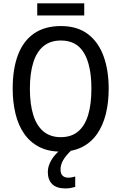

<svg xmlns="http://www.w3.org/2000/svg" viewBox="-20 -877 710 1123"><path d="M615.7 -357.9Q615.7 -277.3 598.9 -210Q582 -142.6 547.6 -93.3Q513.2 -43.9 460.4 -17.1Q407.7 9.8 335.9 9.8Q262.7 9.8 209.5 -17.6Q156.2 -44.9 121.8 -94.2Q87.4 -143.6 70.8 -211.2Q54.2 -278.8 54.2 -358.9Q54.2 -474.6 85.4 -556.4Q116.7 -638.2 179.4 -681.4Q242.2 -724.6 336.4 -724.6Q431.6 -724.6 493.4 -678.2Q555.2 -631.8 585.4 -549.3Q615.7 -466.8 615.7 -357.9ZM154.8 -357.9Q154.8 -268.1 174.6 -204.6Q194.3 -141.1 234.6 -107.9Q274.9 -74.7 335.4 -74.7Q397 -74.7 436.5 -107.7Q476.1 -140.6 495.4 -203.9Q514.6 -267.1 514.6 -357.9Q514.6 -494.6 471.2 -567.4Q427.7 -640.1 336.4 -640.1Q274.9 -640.1 234.6 -607.2Q194.3 -574.2 174.6 -511.2Q154.8 -448.2 154.8 -357.9ZM472.7 -857.4V-786.6H197.8V-857.4ZM334 115.2Q334 138.2 345.7 150.1Q357.4 162.1 378.4 162.1Q392.1 162.1 402.3 159.9Q412.6 157.7 419.9 155.3V216.3Q408.2 219.7 394.3 222.4Q380.4 225.1 362.3 225.1Q311 225.1 285.4 200Q259.8 174.8 259.8 129.4Q259.8 102.5 271.5 76.7Q283.2 50.8 303.7 27.6Q324.2 4.4 349.6 -14.2L399.4 0Q365.2 32.7 349.6 59.6Q334 86.4 334 115.2Z"/></svg>

Font: Open Sans SemiCondensed Medium
Style: Regular
Weight: 500
Width: 4
Designer: Monotype Design Team
Foundry: Monotype Imaging Inc.
Version: Version 3.000